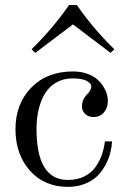

<svg xmlns="http://www.w3.org/2000/svg" viewBox="-20 -729 499 757"><path d="M104.5 -534.7Q189.5 -618.2 252 -709H283.2Q345.7 -618.2 430.7 -534.7L416 -520.5L267.6 -632.8L119.1 -520.5ZM41 -219.7Q41 -319.3 103 -383.3Q165 -447.3 267.6 -447.3Q297.4 -447.3 321.8 -439Q346.2 -430.7 361.3 -418Q376.5 -405.3 386.7 -389.2Q397 -373 401.1 -358.6Q405.3 -344.2 405.3 -331.5Q405.3 -304.2 389.9 -285.9Q374.5 -267.6 348.1 -267.6Q329.1 -267.6 316.2 -279.3Q303.2 -291 303.2 -309.6Q303.2 -336.9 324.2 -357.9Q339.8 -374 339.8 -387.7Q339.8 -391.1 338.4 -394.8Q336.9 -398.4 332 -403.1Q327.1 -407.7 319.6 -411.4Q312 -415 298.1 -417.5Q284.2 -419.9 266.6 -419.9Q236.3 -419.9 212.2 -408.9Q188 -397.9 171.6 -379.4Q155.3 -360.8 144.5 -335Q133.8 -309.1 128.9 -280.5Q124 -252 124 -219.7Q124 -19.5 248 -19.5Q284.7 -19.5 312.5 -33.4Q340.3 -47.4 356.7 -70.8Q373 -94.2 381.6 -118.9Q390.1 -143.6 393.6 -171.4H421.9Q420.4 -148.9 414.8 -126.2Q409.2 -103.5 396 -78.9Q382.8 -54.2 364 -35.4Q345.2 -16.6 315.2 -4.4Q285.2 7.8 248 7.8Q154.8 7.8 97.9 -56.4Q41 -120.6 41 -219.7Z"/></svg>

Font: Theano Modern
Style: Regular
Weight: 400
Designer: Alexey Kryukov
Version: Version 2.00